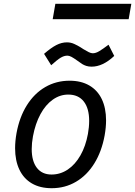

<svg xmlns="http://www.w3.org/2000/svg" viewBox="-20 -985 712 1011"><path d="M59.5 -204.5Q59.5 -242 67 -284Q82.5 -368.5 121.5 -430.8Q160.5 -493 218.2 -526.5Q276 -560 346.5 -560Q407 -560 450.2 -535Q493.5 -510 516 -463Q538.5 -416 538.5 -351Q538.5 -314 531 -272Q515.5 -187 476.5 -124.2Q437.5 -61.5 380 -27.8Q322.5 6 252 6Q191 6 147.8 -19.2Q104.5 -44.5 82 -92Q59.5 -139.5 59.5 -204.5ZM443 -280Q449.5 -316 449.5 -348.5Q449.5 -414.5 421 -450.8Q392.5 -487 339.5 -487Q295.5 -487 257.8 -460.2Q220 -433.5 193 -383.8Q166 -334 153.5 -267Q147 -231.5 147 -200Q147 -136.5 174.2 -101.2Q201.5 -66 251.5 -66Q297.5 -66 336.8 -92.2Q376 -118.5 403.5 -166.8Q431 -215 443 -280ZM386 -666.5Q368 -679.5 356 -685.8Q344 -692 335 -692Q317.5 -692 299.2 -681Q281 -670 249.5 -641.5L212 -701.5Q249 -733.5 276.8 -747.8Q304.5 -762 332.5 -762Q353 -762 371.8 -753.2Q390.5 -744.5 403.2 -736.5Q416 -728.5 419.5 -726Q436 -716 447.8 -710.2Q459.5 -704.5 468.5 -704.5Q484.5 -704.5 503 -715.8Q521.5 -727 551.5 -749.5L581.5 -690.5Q521.5 -634 462.5 -634Q446.5 -634 434.2 -638Q422 -642 412.8 -647.8Q403.5 -653.5 386 -666.5ZM271.5 -965H671.5L657.5 -884H257.5Z"/></svg>

Font: JuliaMono Italic
Style: Regular
Weight: 400
Italic angle: -9°
Monospace: yes
Designer: cormullion
Foundry: corm
Version: Version 0.049; ttfautohint (v1.8.4)